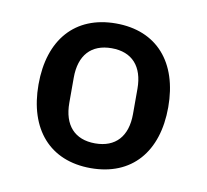

<svg xmlns="http://www.w3.org/2000/svg" viewBox="-52 -760 518 481"><g transform="rotate(10 207.0 -520.0)"><path d="M207 -336C311 -336 372 -406 372 -520C372 -634 311 -704 207 -704C103 -704 42 -634 42 -520C42 -406 103 -336 207 -336ZM207 -399C155 -399 126 -431 126 -488V-552C126 -609 155 -641 207 -641C259 -641 288 -609 288 -552V-488C288 -431 259 -399 207 -399Z"/></g></svg>

Font: IBM Plex Thai Looped Medium
Style: Regular
Weight: 500
Designer: Mike Abbink, Paul van der Laan, Pieter van Rosmalen, Ben Mitchell, Mark Frömberg
Foundry: Bold Monday
Version: Version 1.0